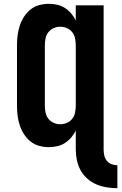

<svg xmlns="http://www.w3.org/2000/svg" viewBox="-20 -763 640 1006"><path d="M595 223Q567 223 539 218.5Q511 214 485 203Q459 192 437.5 173Q416 154 402.5 129.5Q389 105 383 77Q377 49 377 21V-80Q368 -60 353.5 -43Q339 -26 320.5 -14Q302 -2 280 3Q258 8 236 8Q210 8 184.5 1Q159 -6 139 -22.5Q119 -39 105 -61Q91 -83 83 -108Q75 -133 72 -158.5Q69 -184 69 -210V-525Q69 -551 72 -576.5Q75 -602 83 -627Q91 -652 105 -674Q119 -696 139 -712.5Q159 -729 184.5 -736Q210 -743 236 -743Q258 -743 280 -738Q302 -733 320.5 -721Q339 -709 353.5 -692Q368 -675 377 -655V-735H523V21Q523 37 526.5 52Q530 67 540 79.5Q550 92 565 97.5Q580 103 595 103ZM296 -112Q314 -112 331 -119.5Q348 -127 359 -141.5Q370 -156 373.5 -174Q377 -192 377 -210V-525Q377 -543 373.5 -561Q370 -579 359 -593.5Q348 -608 331 -615.5Q314 -623 296 -623Q278 -623 261 -615.5Q244 -608 233 -593.5Q222 -579 218.5 -561Q215 -543 215 -525V-210Q215 -192 218.5 -174Q222 -156 233 -141.5Q244 -127 261 -119.5Q278 -112 296 -112Z"/></svg>

Font: Iosevka Aile Heavy
Style: Regular
Weight: 900
Designer: Belleve Invis
Foundry: Belleve Invis
Version: Version 31.1.0; ttfautohint (v1.8.4)